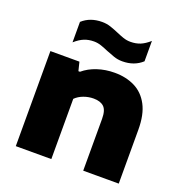

<svg xmlns="http://www.w3.org/2000/svg" viewBox="-140 -917 995 1041"><g transform="rotate(20 358.0 -396.5)"><path d="M63.5 0V-548.5H231L243.5 -498H252.5Q286 -526.5 332.8 -542Q379.5 -557.5 432.5 -557.5Q498 -557.5 548.8 -532.2Q599.5 -507 628.5 -452.5Q657.5 -398 657.5 -310.5V0H452.5V-299Q452.5 -349 432 -368Q411.5 -387 372.5 -387Q343.5 -387 315.5 -376.8Q287.5 -366.5 268.5 -347.5V0ZM448 -629.5Q421.5 -629.5 398 -637.8Q374.5 -646 352.5 -655Q332 -664 311.2 -671.2Q290.5 -678.5 268.5 -678.5Q237.5 -678.5 212.2 -668.2Q187 -658 160 -634V-752Q205 -793 274 -793Q300.5 -793 324 -785Q347.5 -777 369.5 -767.5Q390 -758.5 410.8 -751.2Q431.5 -744 453.5 -744Q484.5 -744 509.8 -754.2Q535 -764.5 562 -788.5V-671Q517 -629.5 448 -629.5Z"/></g></svg>

Font: Encode Sans Exp XBd
Style: Regular
Weight: 800
Width: 7
Designer: Multiple Designers
Foundry: Impallari Type
Version: Version 3.002; ttfautohint (v1.8.3) -l 8 -r 50 -G 200 -x 14 